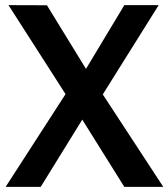

<svg xmlns="http://www.w3.org/2000/svg" viewBox="-20 -731 659 751"><path d="M2 0H139.2L339.8 -324.7H358.9L600.6 -710.9H466.3L278.3 -398.4H259.3ZM13.2 -710.9 262.7 -321.8H265.1L466.3 0H618.7L357.4 -399.4H354.5L163.6 -710.4Z"/></svg>

Font: Roboto Flex
Style: wght 600 wdth 100 opsz 14.0 GRAD 0.00 slnt 0.00 XTRA 468 XOPQ 96 YOPQ 79 YTLC 514 YTUC 712 YTAS 750 YTDE -203.00 YTFI 738
Weight: 600
Designer: Berlow after Robertson
Foundry: Google
Version: Version 3.100